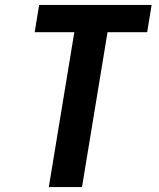

<svg xmlns="http://www.w3.org/2000/svg" viewBox="-20 -755 640 775"><path d="M177 0 280 -625H120L138 -735H592L574 -625H414L311 0Z"/></svg>

Font: Iosevka XBd Ex Obl
Style: Regular
Weight: 800
Width: 7
Italic angle: -9°
Monospace: yes
Designer: Belleve Invis
Foundry: Belleve Invis
Version: Version 32.5.0; ttfautohint (v1.8.4)